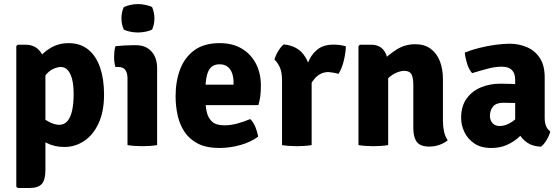

<svg xmlns="http://www.w3.org/2000/svg" viewBox="-20 -730 2820 966"><path d="M109 -505Q155 -505 181.8 -471.5Q208.5 -438 208.5 -380V125.5Q208.5 175.5 190 195.8Q171.5 216 127 216H69L62 209V-498L69 -505ZM503.5 -255Q503.5 -169 476.2 -110Q449 -51 403.5 -20.8Q358 9.5 304 9.5Q252.5 9.5 212.5 -11.8Q172.5 -33 138.5 -54L162 -160.5Q191 -137 221.8 -119.5Q252.5 -102 278.5 -102Q303 -102 319 -120.5Q335 -139 342.8 -173.5Q350.5 -208 350.5 -256Q350.5 -304.5 342 -334.5Q333.5 -364.5 319.2 -378.8Q305 -393 286.5 -393Q269.5 -393 247.2 -383Q225 -373 204.5 -345.5Q184 -318 170.5 -266L137.5 -353Q143 -392.5 169 -429.2Q195 -466 235.5 -489.5Q276 -513 324.5 -513Q385 -513 424.8 -480Q464.5 -447 484 -389Q503.5 -331 503.5 -255Z M770.5 0Q737.5 5.5 696 5.5Q655.5 5.5 621.5 0V-336Q621.5 -361 611.2 -377Q601 -393 574.5 -393H560.5Q554 -417.5 554 -443.5Q554 -456 555.5 -470.2Q557 -484.5 560.5 -497.5Q582.5 -500 605.8 -501.2Q629 -502.5 644.5 -502.5H665.5Q713.5 -502.5 742 -471.2Q770.5 -440 770.5 -387ZM591 -638Q591 -668 602.5 -694Q615 -700.5 634.8 -705Q654.5 -709.5 674 -709.5Q693 -709.5 713.8 -705Q734.5 -700.5 745.5 -694Q751 -681.5 754 -666.2Q757 -651 757 -638Q757 -608.5 745.5 -581.5Q734.5 -575 713.8 -570.8Q693 -566.5 674 -566.5Q654.5 -566.5 634 -570.8Q613.5 -575 602.5 -581.5Q591 -608.5 591 -638Z M958.5 -201V-304H1155V-315.5Q1155 -340.5 1148 -361Q1141 -381.5 1125.5 -394Q1110 -406.5 1084.5 -406.5Q1046 -406.5 1029.8 -374.8Q1013.5 -343 1013.5 -279V-234Q1013.5 -198 1020 -167.5Q1026.5 -137 1046.8 -118.2Q1067 -99.5 1108 -99.5Q1142 -99.5 1175.2 -108.8Q1208.5 -118 1239 -131Q1255.5 -114.5 1265.5 -89.5Q1275.5 -64.5 1279 -42.5Q1241.5 -15 1189.2 -0.2Q1137 14.5 1084 14.5Q1019 14.5 976.2 -7.2Q933.5 -29 908.8 -66Q884 -103 873.8 -149.5Q863.5 -196 863.5 -246Q863.5 -321.5 886.5 -381.8Q909.5 -442 958.2 -477.5Q1007 -513 1085 -513Q1151 -513 1197.2 -485Q1243.5 -457 1268 -409Q1292.5 -361 1292.5 -300.5Q1292.5 -268.5 1289.8 -247Q1287 -225.5 1280 -201Z M1720 -497Q1720 -470.5 1711 -429.8Q1702 -389 1683 -358Q1670.5 -362.5 1658.2 -364.2Q1646 -366 1633 -367.5Q1612 -367.5 1595.2 -359.5Q1578.5 -351.5 1565.2 -337Q1552 -322.5 1540.8 -301.8Q1529.5 -281 1519.5 -255.5L1502 -278Q1504.5 -318.5 1512.8 -358.8Q1521 -399 1537.8 -432.2Q1554.5 -465.5 1583.2 -485.5Q1612 -505.5 1656 -505.5Q1677.5 -505.5 1691.5 -503.2Q1705.5 -501 1720 -497ZM1361 -429.5Q1365.5 -449.5 1379.5 -472.5Q1393.5 -495.5 1407.5 -506.5Q1474 -500 1507.8 -455Q1541.5 -410 1548 -337V0Q1515 5.5 1473.5 5.5Q1433 5.5 1399 0V-325.5Q1399 -369.5 1386.2 -394.8Q1373.5 -420 1361 -429.5Z M1847 -505Q1890 -505 1911.5 -476Q1933 -447 1933 -397V0Q1900 5.5 1858.5 5.5Q1818 5.5 1783.5 0V-498L1790.5 -505ZM2208.5 -122.5Q2208.5 -93.5 2214 -68.2Q2219.5 -43 2232.5 -24Q2216 -10.5 2191.8 -1.5Q2167.5 7.5 2139.5 7.5Q2094.5 7.5 2077 -16.2Q2059.5 -40 2059.5 -84.5V-303.5Q2059.5 -339.5 2050 -356.5Q2040.5 -373.5 2014 -373.5Q1997.5 -373.5 1975.8 -364.8Q1954 -356 1933.2 -336.8Q1912.5 -317.5 1897 -286V-417.5Q1932 -452.5 1974.2 -480Q2016.5 -507.5 2069.5 -507.5Q2115.5 -507.5 2146.5 -484.8Q2177.5 -462 2193 -422.5Q2208.5 -383 2208.5 -331.5Z M2300 -136.5Q2300 -196 2327.8 -234.2Q2355.5 -272.5 2400.5 -290.8Q2445.5 -309 2497 -309Q2520.5 -309 2555 -307.8Q2589.5 -306.5 2617 -301V-206Q2594.5 -211 2564 -212Q2533.5 -213 2512 -213Q2477 -213 2461 -194.5Q2445 -176 2445 -146.5Q2445 -125 2458 -110.5Q2471 -96 2494 -96Q2525 -96 2557.5 -118Q2590 -140 2612 -179.5L2633 -83Q2613.5 -60 2588.2 -37.8Q2563 -15.5 2529.5 -0.5Q2496 14.5 2451.5 14.5Q2400 14.5 2366.5 -8.2Q2333 -31 2316.5 -65.8Q2300 -100.5 2300 -136.5ZM2748.5 -68.5Q2744 -48.5 2730.2 -25.8Q2716.5 -3 2702 8Q2659.5 6.5 2632.2 -12.5Q2605 -31.5 2590.5 -58.8Q2576 -86 2572 -112.5V-327.5Q2572 -361.5 2555.2 -378Q2538.5 -394.5 2504 -394.5Q2471 -394.5 2432.8 -384.2Q2394.5 -374 2355.5 -362Q2339.5 -380 2330.2 -409Q2321 -438 2318.5 -465.5Q2351.5 -479 2391.8 -489Q2432 -499 2472 -504.5Q2512 -510 2544.5 -510Q2589 -510 2629.2 -493.5Q2669.5 -477 2695 -439.8Q2720.5 -402.5 2720.5 -340V-136.5Q2720.5 -113.5 2727 -96.8Q2733.5 -80 2748.5 -68.5Z"/></svg>

Font: Signika Negative
Style: Bold
Weight: 700
Designer: Anna Giedry
Foundry: Anna Giedry
Version: Version 2.001